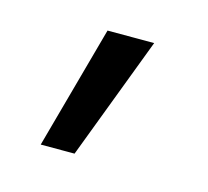

<svg xmlns="http://www.w3.org/2000/svg" viewBox="-48 -127 345 318"><g transform="rotate(15 125.0 31.5)"><path d="M44 137H102L182 -74H102Z"/></g></svg>

Font: Red Hat Display
Style: Regular
Weight: 400
Designer: Pentagram, MCKL
Foundry: Pentagram, MCKL
Version: Version 1.023